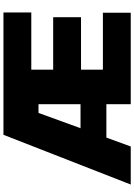

<svg xmlns="http://www.w3.org/2000/svg" viewBox="145 -912 767 1097"><g transform="rotate(-90 528.5 -363.5)"><path d="M22.7 0 306.8 -727.3H1005.7V-568.2H679V-443.2H978.7V-284.1H679V-159.1H1004.3V0H481.5V-139.2H290.8L240.1 0ZM344.5 -286.9H481.5V-527H431.8Z"/></g></svg>

Font: Karasuma Gothic
Style: Black
Weight: 900
Designer: Rasmus Andersson / Ryoko Nishizuka
Foundry: Genbu
Version: Version 1.00